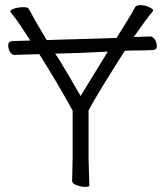

<svg xmlns="http://www.w3.org/2000/svg" viewBox="-20 -724 640 748"><path d="M328 -1Q328 4 312 4Q296 4 278.5 -2.5Q261 -9 261 -19L263 -108V-293Q201 -406 133 -513L62 -511L38 -510H37Q27 -510 19.5 -521Q12 -532 12 -549Q12 -562 29 -564L62 -565L98 -566Q52 -638 36.5 -657Q21 -676 20 -679Q20 -686 36.5 -691Q53 -696 70 -696Q87 -696 90 -692Q98 -680 107 -662.5Q116 -645 133 -617Q150 -589 162 -568L434 -576Q436 -580 465 -626Q494 -672 507 -697Q512 -704 528 -704Q544 -704 560 -696.5Q576 -689 576 -685.5Q576 -682 576 -681Q547 -646 507 -588L501 -580H511Q534 -581 566 -582Q575 -582 583 -570.5Q591 -559 591 -543Q591 -530 575 -529L552 -528L484 -527L466 -526Q359 -358 325 -294V-107ZM29 -564ZM294 -350Q354 -448 400 -523L294 -518L195 -515Q204 -502 208 -496Q250 -427 294 -350Z"/></svg>

Font: LXGW WenKai TC Light
Style: Regular
Weight: 300
Designer: LXGW / Fontworks Inc.
Foundry: LXGW / Fontworks Inc.
Version: Version 1.330